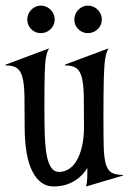

<svg xmlns="http://www.w3.org/2000/svg" viewBox="-27 -655 461 689"><path d="M344.2 -230.5Q344.2 -168.5 345.2 -129.2Q346.2 -89.8 352.5 -67.1Q358.9 -44.4 373 -35.9Q387.2 -27.3 414.1 -27.3V-24.9L281.7 14.2Q285.6 1 286.1 -16.4Q286.6 -33.7 286.6 -52.2Q273.4 -31.7 258.1 -18.8Q242.7 -5.9 226.6 1.5Q210.4 8.8 194.6 11.5Q178.7 14.2 165.5 14.2Q116.7 14.2 89.1 -40Q61.5 -94.2 61.5 -200.7Q61.5 -267.1 60.8 -309.8Q60.1 -352.5 53.7 -377Q47.4 -401.4 33.4 -410.9Q19.5 -420.4 -7.3 -420.4V-422.9L149.4 -481.4Q145.5 -475.1 142.8 -467.8Q140.1 -460.4 138.2 -449.7Q136.2 -439 135 -424.3Q133.8 -409.7 133.3 -388.2Q132.8 -366.7 132.6 -337.9Q132.3 -309.1 132.3 -270.5Q132.3 -218.3 133.5 -175.5Q134.8 -132.8 139.9 -102.3Q145 -71.8 155.8 -54.9Q166.5 -38.1 185.5 -38.1Q203.1 -38.1 219.2 -47.9Q235.4 -57.6 247.6 -77.9Q259.8 -98.1 267.1 -128.7Q274.4 -159.2 274.4 -200.7Q274.4 -267.1 273.7 -309.8Q272.9 -352.5 266.6 -377Q260.3 -401.4 246.3 -410.9Q232.4 -420.4 205.6 -420.4V-422.9L362.3 -481.4Q358.4 -474.1 355.5 -465.8Q352.5 -457.5 350.6 -445.1Q348.6 -432.6 347.4 -415Q346.2 -397.5 345.5 -371.8Q344.7 -346.2 344.5 -311.5Q344.2 -276.9 344.2 -230.5ZM239.7 -585Q239.7 -595.2 243.7 -604.2Q247.6 -613.3 254.2 -620.1Q260.7 -627 269.5 -630.9Q278.3 -634.8 288.6 -634.8Q298.8 -634.8 307.9 -630.9Q316.9 -627 323.7 -620.1Q330.6 -613.3 334.5 -604.2Q338.4 -595.2 338.4 -585Q338.4 -574.7 334.5 -565.9Q330.6 -557.1 323.7 -550.5Q316.9 -543.9 307.9 -540Q298.8 -536.1 288.6 -536.1Q268.1 -536.1 253.9 -550.3Q239.7 -564.5 239.7 -585ZM70.8 -585Q70.8 -595.2 74.7 -604.2Q78.6 -613.3 85.2 -620.1Q91.8 -627 100.6 -630.9Q109.4 -634.8 119.6 -634.8Q129.9 -634.8 138.9 -630.9Q147.9 -627 154.8 -620.1Q161.6 -613.3 165.5 -604.2Q169.4 -595.2 169.4 -585Q169.4 -574.7 165.5 -565.9Q161.6 -557.1 154.8 -550.5Q147.9 -543.9 138.9 -540Q129.9 -536.1 119.6 -536.1Q99.1 -536.1 85 -550.3Q70.8 -564.5 70.8 -585Z"/></svg>

Font: Smythe
Style: Regular
Weight: 400
Version: Version 1.000